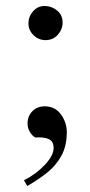

<svg xmlns="http://www.w3.org/2000/svg" viewBox="-20 -457 300 641"><path d="M132 -323Q109 -323 92 -339.5Q75 -356 75 -379Q75 -402 90.5 -419.5Q106 -437 129 -437Q152 -437 170.5 -422Q189 -407 189 -382Q189 -359 173 -341Q157 -323 132 -323ZM60 145Q101 124 130 93Q159 62 159 37Q159 15 143 7.5Q127 0 98 2Q88 -3 80 -16Q72 -29 72 -45Q72 -69 88 -85.5Q104 -102 129 -102Q164 -102 183.5 -75Q203 -48 203 -16Q203 31 184.5 64Q166 97 136 120.5Q106 144 71 164Z"/></svg>

Font: Sedan
Style: Regular
Weight: 400
Designer: Sebastian Salazar
Foundry: Sebastian Salazar
Version: Version 1.100; ttfautohint (v1.8.4.7-5d5b)